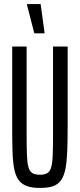

<svg xmlns="http://www.w3.org/2000/svg" viewBox="-20 -917 392 945"><path d="M177 8Q137 8 111.5 -1.5Q86 -11 71 -32Q56 -53 49.5 -88Q43 -123 41.5 -174Q40 -225 40 -295V-688H111V-258Q111 -194 112.5 -154.5Q114 -115 120 -94Q126 -73 139.5 -65Q153 -57 177 -57Q200 -57 213 -65Q226 -73 232 -94Q238 -115 239.5 -154.5Q241 -194 241 -258V-688H313V-295Q313 -225 311 -174Q309 -123 302.5 -88Q296 -53 281.5 -31.5Q267 -10 242 -1Q217 8 177 8ZM149 -753 113 -892V-897H180L199 -758V-753Z"/></svg>

Font: Saira UltraCondensed Medium
Style: Regular
Weight: 500
Width: 1
Designer: Hector Gatti with collaboration of the Omnibus-Type team
Foundry: Omnibus-Type
Version: Version 1.101